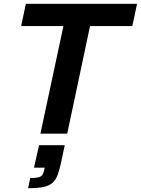

<svg xmlns="http://www.w3.org/2000/svg" viewBox="-20 -708 746 1017"><path d="M194 0 316 -570H92L117 -688H706L681 -570H457L336 0ZM129 289 140 235Q168 235 182.5 231.5Q197 228 203.5 219.5Q210 211 213 197L217 180H160L187 61H323L303 155Q295 192 285.5 218Q276 244 258.5 260Q241 276 210 282.5Q179 289 129 289Z"/></svg>

Font: Saira SemiExpanded SemiBold
Style: Italic
Weight: 600
Width: 6
Italic angle: -12°
Designer: Hector Gatti with collaboration of the Omnibus-Type team
Foundry: Omnibus-Type
Version: Version 1.101